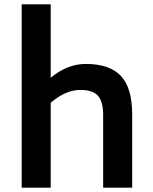

<svg xmlns="http://www.w3.org/2000/svg" viewBox="-20 -866 705 886"><path d="M590 -337V0H456V-337Q456 -396 432.5 -423.5Q409 -451 351 -451Q283 -451 214 -392V0H80V-846H214V-507Q290 -571 377 -571Q485 -571 537.5 -516Q590 -461 590 -337Z"/></svg>

Font: Biryani
Style: Bold
Weight: 700
Designer: Dan Reynolds and Mathieu Reguer
Foundry: Dan Reynolds and Mathieu Reguer
Version: Version 1.004; ttfautohint (v1.1) -l 5 -r 5 -G 72 -x 0 -D la